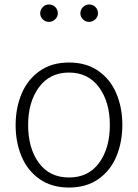

<svg xmlns="http://www.w3.org/2000/svg" viewBox="-20 -820 618 860"><path d="M50 0ZM50 -259Q50 -336 76.5 -399.5Q103 -463 157 -501.5Q211 -540 289 -540Q367 -540 421 -502Q475 -464 501.5 -400.5Q528 -337 528 -261Q528 -184 501.5 -120Q475 -56 421 -18Q367 20 289 20Q211 20 157 -18Q103 -56 76.5 -119.5Q50 -183 50 -259ZM472 -260Q472 -363 423.5 -429Q375 -495 289 -495Q203 -495 154.5 -429Q106 -363 106 -260Q106 -156 154 -90.5Q202 -25 289 -25Q376 -25 424 -90.5Q472 -156 472 -260ZM160 -760Q160 -776 171.5 -788Q183 -800 199 -800Q216 -800 227.5 -788.5Q239 -777 239 -760Q239 -745 227 -733.5Q215 -722 199 -722Q183 -722 171.5 -733.5Q160 -745 160 -760ZM340 -760Q340 -776 351.5 -788Q363 -800 379 -800Q396 -800 407.5 -788.5Q419 -777 419 -760Q419 -745 407 -733.5Q395 -722 379 -722Q363 -722 351.5 -733.5Q340 -745 340 -760Z"/></svg>

Font: Martel Sans ExtraLight
Style: Regular
Weight: 275
Designer: Dan Reynolds and Mathieu Réguer
Foundry: Dan Reynolds and Mathieu Réguer
Version: Version 1.002; ttfautohint (v1.1) -l 5 -r 5 -G 72 -x 0 -D la